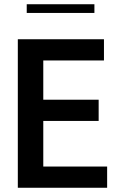

<svg xmlns="http://www.w3.org/2000/svg" viewBox="-20 -885 570 905"><path d="M64 -700H470V-600H184V-415H445V-315H184V-100H485V0H64ZM106 -865H425V-824H106Z"/></svg>

Font: Moderustic Med
Style: Regular
Weight: 500
Designer: Tural Alisoy
Foundry: TAFT Foundry
Version: Version 2.110